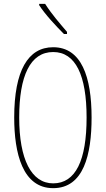

<svg xmlns="http://www.w3.org/2000/svg" viewBox="-20 -970 551 1000"><path d="M215 -950H184V-943C217 -892 275 -831 313 -793H329V-804C290 -850 250 -895 215 -950ZM457 -358C457 -570 404 -724 257 -724C126 -724 54 -602 54 -358C54 -173 97 10 257 10C416 10 457 -165 457 -358ZM80 -358C80 -574 137 -699 257 -699C374 -699 431 -577 431 -358C431 -135 374 -15 257 -15C143 -15 80 -141 80 -358Z"/></svg>

Font: Noto Sans Devanagari UI ExtraCondensed Thin
Style: Regular
Weight: 100
Width: 2
Designer: Jelle Bosma - Monotype Design Team
Foundry: Monotype Imaging Inc.
Version: Version 2.004